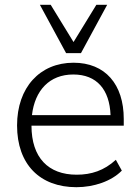

<svg xmlns="http://www.w3.org/2000/svg" viewBox="-20 -771 583 799"><path d="M298 8C371 8 444 -17 487 -61L462 -106C413 -61 360 -44 299 -44C181 -44 111 -115 111 -248H495V-276C495 -420 418 -510 286 -510C146 -510 51 -407 51 -249C51 -87 146 8 298 8ZM255 -550H317L426 -751H381L286 -596L191 -751H146ZM113 -292C125 -395 186 -461 285 -461C383 -461 436 -398 440 -292Z"/></svg>

Font: Poppy and Pepper Light
Style: Regular
Weight: 300
Designer: Thy Ha
Foundry: Thy Ha
Version: Version 0.001;Glyphs 3.2 (3227)